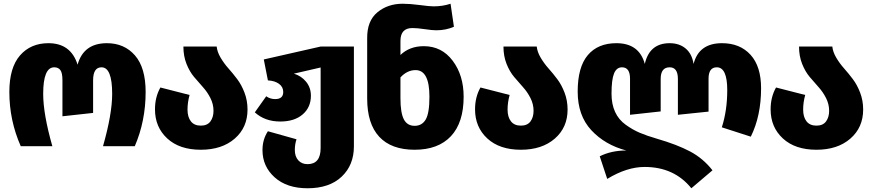

<svg xmlns="http://www.w3.org/2000/svg" viewBox="-20 -782 4661 1027"><path d="M91 0Q30 -138 30 -290Q30 -420 87 -485.5Q144 -551 239 -551Q359 -551 395 -436Q427 -551 552 -551Q645 -551 702 -485.5Q759 -420 759 -290Q759 -135 701 0H531Q580 -172 580 -280Q580 -422 523 -422Q478 -422 478 -352V-178L314 -160V-352Q314 -392 303 -407Q292 -422 270 -422Q211 -422 211 -280Q211 -172 260 0Z M1139 -533Q1142 -504 1160 -473.5Q1178 -443 1202 -416Q1226 -389 1249 -358.5Q1272 -328 1288 -286Q1304 -244 1304 -196Q1304 -100 1235.5 -40.5Q1167 19 1054 19Q940 19 874.5 -41.5Q809 -102 809 -197Q809 -263 838 -314L994 -274Q983 -234 983 -196Q983 -156 1001 -133Q1019 -110 1054 -110Q1089 -110 1105.5 -132.5Q1122 -155 1122 -189Q1122 -225 1105.5 -257.5Q1089 -290 1065.5 -316Q1042 -342 1018 -370.5Q994 -399 977.5 -440.5Q961 -482 961 -533Z M1695 -533H1873V1Q1873 101 1807.5 163Q1742 225 1625 225Q1514 225 1449 166.5Q1384 108 1384 21Q1384 -36 1413 -80L1566 -37Q1557 -10 1557 20Q1557 55 1575.5 75.5Q1594 96 1625 96Q1695 96 1695 10V-421L1552 -388Q1592 -376 1617.5 -344.5Q1643 -313 1643 -270Q1643 -208 1599 -170Q1555 -132 1479 -132Q1397 -132 1343 -181L1404 -267Q1425 -252 1452 -252Q1495 -252 1495 -290Q1495 -317 1472.5 -333.5Q1450 -350 1413 -352L1391 -464Z M2247 -535Q2343 -535 2401.5 -457Q2460 -379 2460 -265Q2460 -126 2392 -53.5Q2324 19 2198 19Q2073 19 2008.5 -50.5Q1944 -120 1944 -255V-577Q1943 -670 1998.5 -716Q2054 -762 2134 -762Q2173 -762 2225.5 -755Q2278 -748 2299 -748Q2348 -748 2390 -762L2408 -639Q2366 -620 2313 -620Q2292 -620 2252 -626Q2212 -632 2186 -632Q2122 -632 2122 -563V-488Q2171 -535 2247 -535ZM2198 -109Q2237 -109 2257 -142.5Q2277 -176 2277 -265Q2277 -407 2203 -407Q2158 -407 2122 -368V-257Q2122 -179 2140 -144Q2158 -109 2198 -109Z M2851 -533Q2854 -504 2872 -473.5Q2890 -443 2914 -416Q2938 -389 2961 -358.5Q2984 -328 3000 -286Q3016 -244 3016 -196Q3016 -100 2947.5 -40.5Q2879 19 2766 19Q2652 19 2586.5 -41.5Q2521 -102 2521 -197Q2521 -263 2550 -314L2706 -274Q2695 -234 2695 -196Q2695 -156 2713 -133Q2731 -110 2766 -110Q2801 -110 2817.5 -132.5Q2834 -155 2834 -189Q2834 -225 2817.5 -257.5Q2801 -290 2777.5 -316Q2754 -342 2730 -370.5Q2706 -399 2689.5 -440.5Q2673 -482 2673 -533Z M3842 -551Q3938 -551 3994.5 -489Q4051 -427 4051 -310Q4051 -162 3996 -51L3841 -101Q3870 -191 3870 -300Q3870 -422 3814 -422Q3770 -422 3770 -361V-185L3606 -168V-360Q3606 -422 3562 -422Q3514 -422 3514 -360V-186L3350 -168V-361Q3350 -422 3307 -422Q3278 -422 3264.5 -389Q3251 -356 3251 -281Q3251 -225 3270 -183.5Q3289 -142 3326.5 -115Q3364 -88 3401.5 -72Q3439 -56 3494 -40Q3601 -9 3671 28Q3741 65 3791 129L3678 225Q3586 111 3428 111Q3333 111 3228 175L3188 54Q3250 23 3330 23Q3216 -7 3143 -85.5Q3070 -164 3070 -292Q3070 -423 3124 -487Q3178 -551 3277 -551Q3399 -551 3429 -440Q3454 -551 3562 -551Q3613 -551 3647 -523Q3681 -495 3690 -440Q3718 -551 3842 -551Z M4432 -533Q4435 -504 4453 -473.5Q4471 -443 4495 -416Q4519 -389 4542 -358.5Q4565 -328 4581 -286Q4597 -244 4597 -196Q4597 -100 4528.5 -40.5Q4460 19 4347 19Q4233 19 4167.5 -41.5Q4102 -102 4102 -197Q4102 -263 4131 -314L4287 -274Q4276 -234 4276 -196Q4276 -156 4294 -133Q4312 -110 4347 -110Q4382 -110 4398.5 -132.5Q4415 -155 4415 -189Q4415 -225 4398.5 -257.5Q4382 -290 4358.5 -316Q4335 -342 4311 -370.5Q4287 -399 4270.5 -440.5Q4254 -482 4254 -533Z"/></svg>

Font: FiraGO ExtraBold
Style: Regular
Weight: 800
Designer: bBox Type
Foundry: bBox Type GmbH
Version: Version 1.001;PS 001.001;hotconv 1.0.88;makeotf.lib2.5.64775